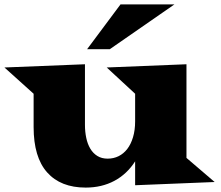

<svg xmlns="http://www.w3.org/2000/svg" viewBox="-28 -832 1004 871"><path d="M518.6 -812H763.2L470.2 -608.9H367.2ZM124.5 -406.7 -7.8 -525.9 357.4 -540.5V-265.6Q357.4 -234.4 363.3 -206.5Q369.1 -178.7 381.6 -157.7Q394 -136.7 413.6 -124.5Q433.1 -112.3 460.4 -112.3Q487.3 -112.3 510 -123.5Q532.7 -134.8 549.3 -156.2Q565.9 -177.7 575.4 -209.5Q585 -241.2 585 -281.7V-406.7L456.1 -525.9L817.9 -540.5V-115.7L945.8 -6.3L585 8.3V-100.1Q548.3 -42.5 491 -11.7Q433.6 19 360.8 19Q247.1 19 185.8 -50Q124.5 -119.1 124.5 -255.4Z"/></svg>

Font: Goblin One
Style: Regular
Weight: 400
Designer: Riccardo De Franceschi
Foundry: Sorkin Type Co.
Version: Version 1.001